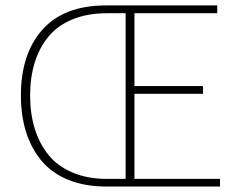

<svg xmlns="http://www.w3.org/2000/svg" viewBox="-20 -680 868 700"><path d="M366.2 0Q289.1 0 229.5 -24.2Q169.9 -48.3 132.3 -92.8Q94.7 -137.2 75.4 -197.5Q56.2 -257.8 56.2 -332Q56.2 -483.9 134.8 -572Q213.4 -660.2 366.2 -660.2H772V-631.8H470.2V-366.2H720.2V-337.9H470.2V-27.8H782.2V0ZM370.1 -27.8H438V-631.8H370.1Q299.3 -631.8 244.9 -609.6Q190.4 -587.4 157 -546.9Q123.5 -506.3 106.7 -452.4Q89.8 -398.4 89.8 -332Q89.8 -265.6 106.7 -210.9Q123.5 -156.2 157 -115Q190.4 -73.7 244.9 -50.8Q299.3 -27.8 370.1 -27.8Z"/></svg>

Font: Source Sans 3 ExtraLight
Style: Regular
Weight: 200
Designer: Paul D. Hunt
Foundry: Adobe
Version: Version 3.052;hotconv 1.1.0;makeotfexe 2.6.0